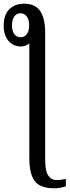

<svg xmlns="http://www.w3.org/2000/svg" viewBox="-74 -781 377 1041"><path d="M220 240Q173 240 143 224.5Q113 209 99 173Q85 137 85 76V-547Q78 -539 65.5 -534Q53 -529 39 -529Q-2 -529 -28 -559.5Q-54 -590 -54 -642Q-54 -700 -24 -730.5Q6 -761 57 -761Q97 -761 122 -743.5Q147 -726 159 -690.5Q171 -655 171 -602V88Q171 146 187.5 170.5Q204 195 232 195Q247 195 258.5 193.5Q270 192 283 189V229Q272 233 255 236.5Q238 240 220 240ZM38 -579Q59 -579 71.5 -596Q84 -613 84 -643Q84 -674 71.5 -691.5Q59 -709 38 -709Q15 -709 3 -691Q-9 -673 -9 -643Q-9 -613 3.5 -596Q16 -579 38 -579Z"/></svg>

Font: Noto Serif ExtraCondensed
Style: Regular
Weight: 400
Width: 2
Designer: Monotype Design Team
Foundry: Monotype Imaging Inc.
Version: Version 2.013